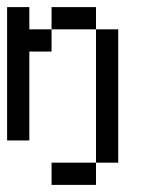

<svg xmlns="http://www.w3.org/2000/svg" viewBox="-20 -395 415 540"><path d="M250 62.5V0H312.5V62.5ZM187.5 125V62.5H250V125ZM125 125V62.5H187.5V125ZM0 -312.5V-375H62.5V-312.5ZM0 -250V-312.5H62.5V-250ZM0 -187.5V-250H62.5V-187.5ZM0 -125V-187.5H62.5V-125ZM0 -62.5V-125H62.5V-62.5ZM0 0V-62.5H62.5V0ZM62.5 -250V-312.5H125V-250ZM125 -312.5V-375H187.5V-312.5ZM187.5 -312.5V-375H250V-312.5ZM250 -250V-312.5H312.5V-250ZM250 -187.5V-250H312.5V-187.5ZM250 -125V-187.5H312.5V-125ZM250 -62.5V-125H312.5V-62.5ZM250 0V-62.5H312.5V0Z"/></svg>

Font: AprilSans
Style: Regular
Weight: 400
Designer: typesprite
Version: Version 1.001;PS 001.001;hotconv 1.0.88;makeotf.lib2.5.64775